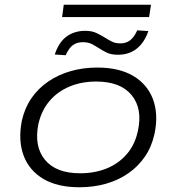

<svg xmlns="http://www.w3.org/2000/svg" viewBox="-20 -782 744 810"><path d="M315 8Q222 8 162.5 -27.5Q103 -63 79.5 -126Q56 -189 72 -272Q84 -326 112.5 -367.5Q141 -409 183.5 -438Q226 -467 278.5 -482Q331 -497 390 -497Q483 -497 542.5 -461.5Q602 -426 625.5 -363Q649 -300 632 -218Q620 -163 591.5 -121.5Q563 -80 521.5 -51Q480 -22 427.5 -7Q375 8 315 8ZM318 -51Q381 -51 431.5 -72Q482 -93 516 -133Q550 -173 562 -231Q582 -324 535 -381Q488 -438 386 -438Q324 -438 273.5 -417Q223 -396 189 -356Q155 -316 142 -259Q123 -165 169.5 -108Q216 -51 318 -51ZM242 -710 249 -762H617L609 -710ZM257 -549 211 -552Q222 -586 240 -608Q258 -630 283.5 -641Q309 -652 339 -652Q368 -652 387.5 -642.5Q407 -633 423 -623Q437 -614 452 -606.5Q467 -599 488 -599Q512 -599 529 -612Q546 -625 559 -654L606 -651Q589 -602 556.5 -576.5Q524 -551 478 -551Q449 -551 430.5 -560Q412 -569 397 -579Q381 -589 366.5 -596.5Q352 -604 329 -604Q305 -604 288 -592Q271 -580 257 -549Z"/></svg>

Font: Nunito Sans 10pt Expanded Light
Style: Italic
Weight: 300
Width: 7
Italic angle: -9°
Designer: Vernon Adams
Foundry: Vernon Adams
Version: Version 3.101;gftools[0.9.27]